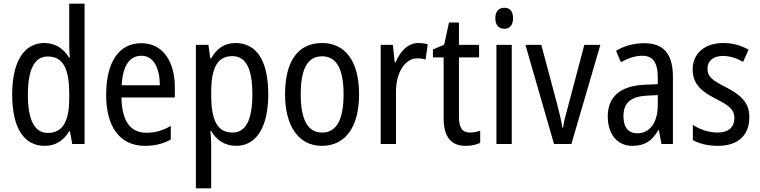

<svg xmlns="http://www.w3.org/2000/svg" viewBox="-20 -873 4115 1040"><path d="M222 -83C283 -83 325 -113 355 -162H359L371 -93H438V-853H355V-636C355 -616 356 -587 358 -561H354C325 -610 279 -640 220 -640C111 -640 46 -541 46 -361C46 -179 110 -83 222 -83ZM239 -153C166 -153 131 -225 131 -360C131 -492 165 -567 238 -567C322 -567 355 -501 355 -365V-339C355 -215 319 -153 239 -153Z M746 -639C624 -639 555 -538 555 -358C555 -195 623 -83 765 -83C819 -83 862 -94 905 -117V-191C861 -165 820 -154 773 -154C685 -154 640 -218 638 -345H927V-401C927 -537 864 -639 746 -639ZM746 -571C815 -571 845 -500 846 -411H639C645 -518 682 -571 746 -571Z M1256 -640C1196 -640 1154 -611 1124 -557H1119L1109 -630H1041V147H1124V-87C1124 -109 1122 -137 1120 -164H1124C1151 -115 1198 -83 1259 -83C1368 -83 1433 -183 1433 -362C1433 -547 1368 -640 1256 -640ZM1239 -569C1315 -569 1347 -496 1347 -362C1347 -227 1313 -155 1240 -155C1157 -155 1124 -221 1124 -359V-378C1125 -508 1159 -569 1239 -569Z M1925 -362C1925 -543 1849 -640 1725 -640C1592 -640 1524 -539 1524 -362C1524 -191 1597 -83 1723 -83C1856 -83 1925 -192 1925 -362ZM1609 -362C1609 -497 1644 -568 1725 -568C1804 -568 1841 -497 1841 -362C1841 -227 1804 -155 1725 -155C1645 -155 1609 -228 1609 -362Z M2246 -640C2190 -640 2149 -597 2123 -536H2118L2108 -630H2042V-93H2125V-375C2124 -481 2175 -557 2240 -557C2256 -557 2272 -555 2285 -550L2297 -633C2280 -638 2262 -640 2246 -640Z M2525 -155C2483 -155 2466 -183 2466 -241V-562H2575V-630H2466V-751H2412L2386 -631L2325 -605V-562H2383V-233C2383 -127 2427 -83 2502 -83C2532 -83 2561 -89 2581 -99V-165C2565 -159 2544 -155 2525 -155Z M2712 -831C2682 -831 2663 -812 2663 -774C2663 -737 2682 -717 2712 -717C2741 -717 2759 -737 2759 -774C2759 -812 2742 -831 2712 -831ZM2752 -630H2669V-93H2752Z M2981 -93H3075L3232 -630H3145L3057 -297C3045 -253 3033 -208 3030 -182H3026C3020 -222 3008 -270 2997 -312L2912 -630H2826Z M3470 -639C3413 -639 3360 -624 3317 -598L3343 -536C3383 -558 3421 -571 3459 -571C3516 -571 3543 -536 3543 -452V-417L3473 -414C3341 -409 3272 -349 3272 -243C3272 -151 3319 -83 3406 -83C3473 -83 3513 -111 3546 -168H3549L3563 -93H3625V-456C3625 -576 3579 -639 3470 -639ZM3486 -355 3543 -358V-306C3543 -206 3498 -151 3432 -151C3386 -151 3357 -180 3357 -244C3357 -313 3394 -351 3486 -355Z M4039 -238C4039 -321 3990 -359 3913 -400C3838 -438 3812 -458 3812 -501C3812 -543 3844 -570 3897 -570C3935 -570 3972 -557 4005 -538L4035 -604C3994 -627 3949 -640 3898 -640C3799 -640 3732 -585 3732 -498C3732 -414 3783 -376 3861 -336C3934 -300 3958 -275 3958 -234C3958 -185 3927 -155 3867 -155C3817 -155 3766 -174 3733 -197V-114C3766 -96 3811 -83 3869 -83C3975 -83 4039 -138 4039 -238Z"/></svg>

Font: Noto Sans Kannada UI Condensed
Style: Regular
Weight: 400
Width: 3
Designer: Jelle Bosma - Monotype Design Team
Foundry: Monotype Imaging Inc.
Version: Version 2.005